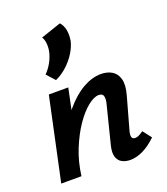

<svg xmlns="http://www.w3.org/2000/svg" viewBox="-134 -817 800 919"><g transform="rotate(-20 265.5 -358.0)"><path d="M168 -474 130 -516Q150 -536 164 -561.5Q178 -587 184 -615Q188 -637 185.5 -657Q183 -677 175 -688L278 -723Q293 -707 298 -682Q303 -657 298 -627Q292 -599 273.5 -569Q255 -539 228 -514Q201 -489 168 -474ZM372 7Q348 7 330 -3Q312 -13 305.5 -35Q299 -57 308 -92L357 -287Q362 -307 358.5 -322Q355 -337 335 -337Q311 -337 279 -311.5Q247 -286 215.5 -240Q184 -194 159 -132.5Q134 -71 125 0H51Q75 -107 112 -187Q149 -267 194 -320.5Q239 -374 286.5 -401Q334 -428 379 -428Q411 -428 434.5 -414Q458 -400 466.5 -369.5Q475 -339 461 -289L415 -124Q410 -106 413 -95Q416 -84 430 -84Q438 -84 447.5 -88Q457 -92 472 -103L506 -59Q472 -26 438 -9.5Q404 7 372 7ZM22 0 112 -421H211L123 0Z"/></g></svg>

Font: Ysabeau Office
Style: Bold Italic
Weight: 700
Italic angle: -12°
Designer: Christian Thalmann (Catharsis Fonts)
Version: Version 2.001;gftools[0.9.30]; featfreeze: tnum,lnum,ss02